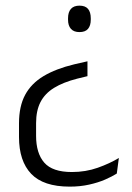

<svg xmlns="http://www.w3.org/2000/svg" viewBox="-20 -516 481 697"><path d="M297.5 -293.5V-239.5L260.5 -230.5Q209.5 -217.5 176.2 -197Q143 -176.5 127 -145.5Q111 -114.5 111 -69V-23Q111 40.5 140.8 74.5Q170.5 108.5 241 108.5Q291 108.5 334.8 93Q378.5 77.5 411.5 57.5L404 114Q387.5 124.5 361.8 135.8Q336 147 303.5 154.2Q271 161.5 233 161.5Q137.5 161.5 93.2 115Q49 68.5 49 -18.5V-68.5Q49 -130 71.2 -171.5Q93.5 -213 138.2 -239.8Q183 -266.5 249.5 -282.5ZM268.5 -495.5Q289.5 -495.5 299.5 -483.8Q309.5 -472 309.5 -449.5V-444.5Q309.5 -423 299.5 -411.2Q289.5 -399.5 268.5 -399.5Q248 -399.5 237.5 -411.2Q227 -423 227 -444.5V-449.5Q227 -472 237.5 -483.8Q248 -495.5 268.5 -495.5Z"/></svg>

Font: Anek Telugu Light
Style: Regular
Weight: 300
Version: Version 1.003